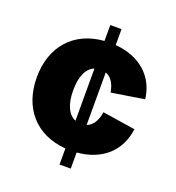

<svg xmlns="http://www.w3.org/2000/svg" viewBox="-132 -834 864 941"><g transform="rotate(20 300.0 -364.0)"><path d="M283.2 0H341.8V-84C471.2 -94.7 554.7 -170.9 568.8 -288.1L397.9 -314.5C391.1 -268.6 371.6 -238.3 341.8 -227.5V-501.5C371.6 -490.7 390.1 -461.4 397.9 -417L568.4 -443.8C555.2 -558.1 470.7 -633.8 341.8 -644.5V-727.5H283.2V-644.5C125.5 -632.8 32.2 -522.5 32.2 -364.3C32.2 -205.6 125.5 -95.7 283.2 -84ZM221.7 -364.7C221.7 -439 244.1 -485.4 283.2 -500.5V-228.5C244.1 -244.1 221.7 -291.5 221.7 -364.7Z"/></g></svg>

Font: Raveo ExtraBold
Style: Regular
Weight: 800
Designer: Jakub Foglar, Rasmus Andersson (Inter)
Foundry: Jakubfoglar.com
Version: Version 1.100;Glyphs 3.2.3 (3260)